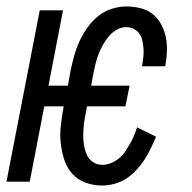

<svg xmlns="http://www.w3.org/2000/svg" viewBox="-23 -562 593 594"><path d="M294 12Q266 12 241.5 3Q217 -6 200.5 -24.5Q184 -43 176 -67.5Q168 -92 165 -118.5Q162 -145 165 -172Q168 -199 173 -227L174 -233H114L69 0H-3L100 -530H172L127 -297H187L196 -347Q201 -369 207 -391Q213 -413 223 -434.5Q233 -456 247 -476Q261 -496 280 -511.5Q299 -527 322 -534.5Q345 -542 367 -542Q389 -542 410.5 -537Q432 -532 448 -519.5Q464 -507 474.5 -488.5Q485 -470 489.5 -449.5Q494 -429 493.5 -406.5Q493 -384 489 -362L488 -357H416L417 -360Q419 -373 420.5 -386Q422 -399 421 -411.5Q420 -424 417.5 -436Q415 -448 408.5 -457.5Q402 -467 391 -472.5Q380 -478 367 -478Q352 -478 338 -470Q324 -462 313.5 -449.5Q303 -437 295 -422.5Q287 -408 281.5 -393.5Q276 -379 272.5 -364.5Q269 -350 266 -335L259 -297H378L365 -233H246L243 -215Q239 -198 237 -181Q235 -164 234.5 -147.5Q234 -131 236.5 -115Q239 -99 245 -84.5Q251 -70 264 -61Q277 -52 294 -52Q307 -52 320.5 -57.5Q334 -63 345 -72Q356 -81 364 -93Q372 -105 379 -117Q386 -129 391.5 -142Q397 -155 401 -168L460 -139Q452 -121 443.5 -103Q435 -85 424 -68Q413 -51 399 -36Q385 -21 368.5 -10Q352 1 332 6.5Q312 12 294 12Z"/></svg>

Font: Lode
Style: Italic
Weight: 400
Italic angle: -11°
Monospace: yes
Designer: Belleve Invis
Foundry: Belleve Invis
Version: Version 29.2.0; ttfautohint (v1.8.3)